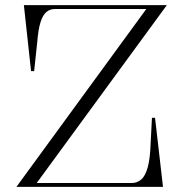

<svg xmlns="http://www.w3.org/2000/svg" viewBox="-20 -728 713 748"><path d="M44 0 550 -693H195Q175 -693 161 -681.5Q147 -670 138 -642Q129 -614 125 -563L113 -451H101L73 -708H630L123 -15H493Q514 -15 530 -28.5Q546 -42 555.5 -76Q565 -110 567 -173L572 -269H584L615 0Z"/></svg>

Font: Kalnia Light
Style: Regular
Weight: 300
Designer: Frida Medrano
Foundry: Frida Medrano
Version: Version 1.105